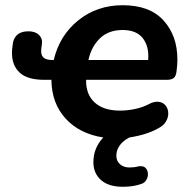

<svg xmlns="http://www.w3.org/2000/svg" viewBox="-20 -520 712 736"><path d="M338 102Q338 47 376 7Q285 -7 231.5 -65.5Q178 -124 177 -214H150Q85 -214 55.5 -241.5Q26 -269 26 -316Q26 -329 27 -336L30 -358Q40 -400 89 -400Q115 -400 129 -386.5Q143 -373 141 -355L138 -331Q136 -310 146 -300Q156 -290 181 -290H186Q208 -384 280 -442Q352 -500 450 -500Q554 -500 607 -441.5Q660 -383 660 -292Q660 -272 657 -249Q655 -228 646 -221Q637 -214 619 -214H310Q309 -158 343 -127Q377 -96 440 -96Q469 -96 499 -102.5Q529 -109 553 -122Q568 -130 583 -130Q602 -130 613.5 -117Q625 -104 625 -85Q625 -69 616 -54Q607 -39 590 -30Q546 -4 476 7Q451 20 438.5 38Q426 56 426 77Q426 97 440 109.5Q454 122 476 122Q495 122 509 118Q513 117 520 117Q533 117 540 126Q547 135 547 148Q547 160 540.5 170.5Q534 181 522 185Q491 196 451 196Q396 196 367 170Q338 144 338 102ZM548 -290Q552 -342 527.5 -373.5Q503 -405 450 -405Q396 -405 363 -373Q330 -341 319 -290Z"/></svg>

Font: SN Pro Bold
Style: Bold Italic
Weight: 700
Italic angle: -9°
Designer: Tobias Whetton
Foundry: Supernotes
Version: Version 1.003